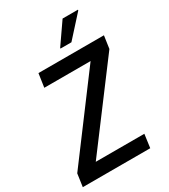

<svg xmlns="http://www.w3.org/2000/svg" viewBox="-221 -990 963 1092"><g transform="rotate(-30 260.0 -444.0)"><path d="M0 0ZM-8 0 4 -84 389 -599H85L98 -688H528L516 -605L128 -88H447L435 0ZM276 -746 277 -751 372 -888H473L472 -883L348 -746Z"/></g></svg>

Font: Assailand Medium
Style: Italic
Weight: 500
Italic angle: -8°
Designer: Hector Gatti with collaboration of the Omnibus-Type team
Foundry: Omnibus-Type
Version: Version 0.072;October 19, 2019;FontCreator 12.0.0.2547 64-bi